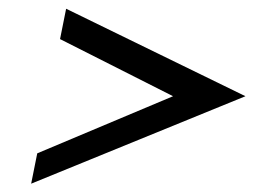

<svg xmlns="http://www.w3.org/2000/svg" viewBox="-20 -537 593 448"><path d="M52.7 -108.4 66.9 -179.2 383.8 -312.5 120.1 -445.8 134.3 -516.6 552.7 -312.5Z"/></svg>

Font: Juliett
Style: Bold Italic
Weight: 700
Italic angle: -11.25°
Designer: GGBotNet
Foundry: GGBotNet
Version: 0.60